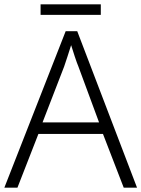

<svg xmlns="http://www.w3.org/2000/svg" viewBox="-20 -860 648 880"><path d="M547 0 452 -246H156L60 0H0L281 -717H334L608 0ZM339 -556Q333 -570 323 -600Q313 -630 306 -653Q298 -626 289 -600Q280 -574 274 -555L175 -299H434ZM442 -840V-792H166V-840Z"/></svg>

Font: Noto Sans Sinhala Light
Style: Regular
Weight: 300
Designer: Jelle Bosma - Monotype Design Team
Foundry: Monotype Imaging Inc.
Version: Version 2.006; ttfautohint (v1.8.4.7-5d5b)